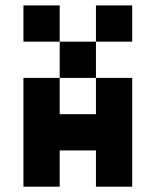

<svg xmlns="http://www.w3.org/2000/svg" viewBox="-20 -704 587 724"><path d="M205.1 -546.9H68.4V-683.6H205.1ZM68.4 -410.2H205.1V-273.4H341.8V-410.2H478.5V0H341.8V-136.7H205.1V0H68.4ZM341.8 -410.2H205.1V-546.9H341.8ZM478.5 -546.9H341.8V-683.6H478.5Z"/></svg>

Font: DatCub
Style: Bold
Weight: 700
Designer: GGBot
Version: 1.00